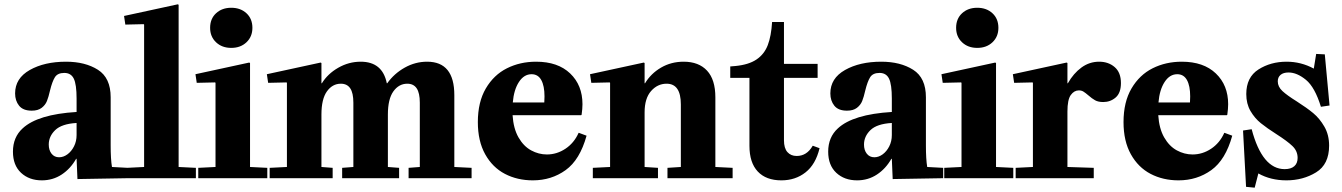

<svg xmlns="http://www.w3.org/2000/svg" viewBox="-20 -826 6221 890"><path d="M85 -231Q155 -296 335 -307V-369Q335 -435 322 -461.5Q309 -488 278 -488Q247 -488 234.5 -468Q222 -448 212 -407Q205 -376 197.5 -357.5Q190 -339 173 -326Q156 -313 127 -313Q87 -313 68.5 -336Q50 -359 50 -393Q50 -463 118 -501.5Q186 -540 286 -540Q375 -540 434 -502.5Q493 -465 493 -375V-152Q493 -88 499 -52L573 -48V0L339 4L335 -90H333Q307 -44 266 -17Q225 10 174 10Q115 10 77.5 -25Q40 -60 40 -123Q40 -190 85 -231ZM254 -97Q274 -97 292.5 -110.5Q311 -124 323 -147.5Q335 -171 335 -200V-256Q266 -252 236 -223Q206 -194 206 -156Q206 -130 219 -113.5Q232 -97 254 -97Z M804 -806 808 -804V-52L888 -48V0H568V-48L648 -52V-712L646 -714L561 -712L555 -752Z M1135 -536 1139 -534V-52L1219 -48V0H899V-48L979 -52V-442L977 -444L892 -442L886 -482ZM954 -697Q954 -739 981.5 -764.5Q1009 -790 1052 -790Q1095 -790 1122.5 -764.5Q1150 -739 1150 -697Q1150 -656 1122.5 -630Q1095 -604 1052 -604Q1009 -604 981.5 -630Q954 -656 954 -697Z M1778 -52 1830 -48V0H1566V-48L1618 -52V-350Q1618 -395 1603.5 -416.5Q1589 -438 1560 -438Q1521 -438 1495.5 -402.5Q1470 -367 1470 -295V-52L1522 -48V0H1230V-48L1310 -52V-442L1308 -444L1223 -442L1217 -482L1466 -536L1470 -534V-440H1472Q1499 -484 1548 -512Q1597 -540 1652 -540Q1753 -540 1773 -440H1775Q1807 -485 1856 -512.5Q1905 -540 1960 -540Q2086 -540 2086 -385V-52L2166 -48V0H1874V-48L1926 -52V-350Q1926 -395 1911.5 -416.5Q1897 -438 1868 -438Q1829 -438 1803.5 -402.5Q1778 -367 1778 -295Z M2465 -540Q2566 -540 2623 -485.5Q2680 -431 2680 -343Q2680 -322 2676 -294L2674 -292H2356Q2360 -230 2383.5 -189Q2407 -148 2442 -129Q2477 -110 2515 -110Q2561 -110 2601 -136.5Q2641 -163 2662 -210H2664L2699 -197Q2668 -85 2602 -37.5Q2536 10 2450 10Q2378 10 2320.5 -20Q2263 -50 2229 -111Q2195 -172 2195 -260Q2195 -353 2232 -416Q2269 -479 2330 -509.5Q2391 -540 2465 -540ZM2503 -351Q2504 -361 2504 -379Q2504 -428 2489 -455Q2474 -482 2444 -482Q2409 -482 2385.5 -446Q2362 -410 2357 -351Z M2964 -536 2968 -534V-440H2970Q2997 -485 3044 -512.5Q3091 -540 3149 -540Q3219 -540 3257.5 -498.5Q3296 -457 3296 -375V-52L3376 -48V0H3074V-48L3136 -52V-342Q3136 -438 3070 -438Q3028 -438 2998 -404Q2968 -370 2968 -305V-52L3030 -48V0H2728V-48L2808 -52V-442L2806 -444L2721 -442L2715 -482Z M3365 -518 3389 -520Q3451 -526 3487 -550.5Q3523 -575 3539 -617Q3555 -659 3559 -724H3614V-530H3770V-465H3614V-176Q3614 -139 3630 -121Q3646 -103 3673 -103Q3720 -103 3747 -150H3749L3779 -139Q3761 -64 3714 -27Q3667 10 3602 10Q3531 10 3492.5 -31Q3454 -72 3454 -150V-465H3365Z M3864 -231Q3934 -296 4114 -307V-369Q4114 -435 4101 -461.5Q4088 -488 4057 -488Q4026 -488 4013.5 -468Q4001 -448 3991 -407Q3984 -376 3976.5 -357.5Q3969 -339 3952 -326Q3935 -313 3906 -313Q3866 -313 3847.5 -336Q3829 -359 3829 -393Q3829 -463 3897 -501.5Q3965 -540 4065 -540Q4154 -540 4213 -502.5Q4272 -465 4272 -375V-152Q4272 -88 4278 -52L4352 -48V0L4118 4L4114 -90H4112Q4086 -44 4045 -17Q4004 10 3953 10Q3894 10 3856.5 -25Q3819 -60 3819 -123Q3819 -190 3864 -231ZM4033 -97Q4053 -97 4071.5 -110.5Q4090 -124 4102 -147.5Q4114 -171 4114 -200V-256Q4045 -252 4015 -223Q3985 -194 3985 -156Q3985 -130 3998 -113.5Q4011 -97 4033 -97Z M4593 -536 4597 -534V-52L4677 -48V0H4357V-48L4437 -52V-442L4435 -444L4350 -442L4344 -482ZM4412 -697Q4412 -739 4439.5 -764.5Q4467 -790 4510 -790Q4553 -790 4580.5 -764.5Q4608 -739 4608 -697Q4608 -656 4580.5 -630Q4553 -604 4510 -604Q4467 -604 4439.5 -630Q4412 -656 4412 -697Z M4928 -52 5050 -48V0H4688V-48L4768 -52V-442L4766 -444L4681 -442L4675 -482L4924 -536L4928 -534V-440H4930Q4956 -486 4993 -513Q5030 -540 5075 -540Q5118 -540 5147 -515Q5176 -490 5176 -441Q5176 -395 5151.5 -374Q5127 -353 5094 -353Q5071 -353 5056.5 -361Q5042 -369 5025 -384Q5011 -396 5002 -401.5Q4993 -407 4981 -407Q4959 -407 4943.5 -385.5Q4928 -364 4928 -309Z M5458 -540Q5559 -540 5616 -485.5Q5673 -431 5673 -343Q5673 -322 5669 -294L5667 -292H5349Q5353 -230 5376.5 -189Q5400 -148 5435 -129Q5470 -110 5508 -110Q5554 -110 5594 -136.5Q5634 -163 5655 -210H5657L5692 -197Q5661 -85 5595 -37.5Q5529 10 5443 10Q5371 10 5313.5 -20Q5256 -50 5222 -111Q5188 -172 5188 -260Q5188 -353 5225 -416Q5262 -479 5323 -509.5Q5384 -540 5458 -540ZM5496 -351Q5497 -361 5497 -379Q5497 -428 5482 -455Q5467 -482 5437 -482Q5402 -482 5378.5 -446Q5355 -410 5350 -351Z M5935 -42Q5964 -42 5979.5 -55.5Q5995 -69 5995 -94Q5995 -126 5971 -149Q5947 -172 5897 -204Q5853 -232 5824.5 -255Q5796 -278 5776.5 -311.5Q5757 -345 5757 -390Q5757 -468 5813.5 -504Q5870 -540 5944 -540Q6011 -540 6070 -508L6081 -576L6121 -574L6143 -337L6103 -331Q6075 -422 6033.5 -456Q5992 -490 5953 -490Q5929 -490 5916 -479Q5903 -468 5903 -449Q5903 -424 5924.5 -404Q5946 -384 5991 -356Q6038 -326 6067.5 -301.5Q6097 -277 6119 -239Q6141 -201 6141 -151Q6141 -64 6080.5 -27Q6020 10 5943 10Q5870 10 5813 -22L5796 44L5756 40L5742 -221L5782 -227Q5831 -42 5935 -42Z"/></svg>

Font: Minipax
Style: Bold
Weight: 700
Designer: Raphaël Ronot, Igor Stepanchenko (Cyrillic)
Foundry: steppetype
Version: Version 1.002